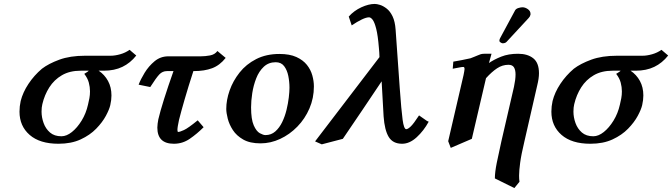

<svg xmlns="http://www.w3.org/2000/svg" viewBox="-20 -718 3413 975"><path d="M193 -369Q227 -395 281.5 -415Q336 -435 412 -435H542Q564 -435 590.5 -442.5Q617 -450 638 -465L672 -436Q642 -398 601.5 -378.5Q561 -359 507 -359H481Q511 -339 528.5 -307Q546 -275 546 -233Q546 -210 540 -184Q535 -162 517.5 -129.5Q500 -97 468.5 -64.5Q437 -32 389.5 -10Q342 12 277 12Q182 12 130.5 -33Q79 -78 79 -151Q79 -178 85 -205Q96 -249 124.5 -292Q153 -335 193 -369ZM292 -26Q318 -26 345 -47.5Q372 -69 394.5 -105.5Q417 -142 427 -187Q431 -203 434 -219.5Q437 -236 437 -254Q437 -276 431 -298.5Q425 -321 408 -343Q415 -347 423 -352.5Q431 -358 430 -359H390Q334 -359 294.5 -336Q255 -313 230.5 -274.5Q206 -236 195 -189Q193 -181 192 -171.5Q191 -162 191 -151Q191 -122 201.5 -93Q212 -64 234 -45Q256 -26 292 -26Z M835 -432H1000Q1022 -432 1046.5 -436.5Q1071 -441 1084 -459L1126 -424Q1096 -386 1057 -371.5Q1018 -357 965 -357H962Q936 -277 917.5 -213Q899 -149 889 -109Q885 -90 883 -78Q881 -66 881 -58Q881 -48 885 -48Q893 -48 914 -57.5Q935 -67 984 -107L1014 -72Q980 -38 943.5 -13Q907 12 863 12Q779 12 779 -70Q779 -80 780.5 -90.5Q782 -101 784 -112Q793 -151 813 -214.5Q833 -278 861 -357H828Q805 -357 789 -340Q773 -323 743 -276L684 -288Q694 -315 714.5 -348.5Q735 -382 765 -407Q795 -432 835 -432Z M1129 -165Q1129 -210 1146 -258.5Q1163 -307 1196.5 -349.5Q1230 -392 1281 -418Q1332 -444 1399 -444Q1451 -444 1485 -428.5Q1519 -413 1538.5 -388.5Q1558 -364 1566 -335Q1574 -306 1574 -279Q1574 -220 1551.5 -167.5Q1529 -115 1490 -75Q1451 -35 1402.5 -12.5Q1354 10 1303 10Q1249 10 1215 -9.5Q1181 -29 1162.5 -57.5Q1144 -86 1136.5 -115.5Q1129 -145 1129 -165ZM1255 -173Q1255 -112 1268.5 -81.5Q1282 -51 1299.5 -41.5Q1317 -32 1328 -32Q1357 -32 1378 -50.5Q1399 -69 1413 -98Q1427 -127 1435 -160Q1443 -193 1446.5 -223Q1450 -253 1450 -272Q1450 -303 1444 -332.5Q1438 -362 1423 -382Q1408 -402 1380 -402Q1344 -402 1319.5 -379Q1295 -356 1281 -320Q1267 -284 1261 -245Q1255 -206 1255 -173Z M2148 -104 2157 -100Q2132 -54 2096 -21Q2060 12 2022 12Q1975 12 1954 -22.5Q1933 -57 1928 -127L1918 -305Q1869 -232 1820 -159Q1771 -86 1721 -13L1614 15L1580 0L1907 -428Q1907 -439 1906 -451.5Q1905 -464 1904 -476Q1899 -538 1890.5 -571.5Q1882 -605 1872.5 -617.5Q1863 -630 1854 -630Q1840 -630 1817 -619Q1794 -608 1766 -589L1751 -634Q1778 -664 1815 -681Q1852 -698 1883 -698Q1894 -698 1910 -693Q1926 -688 1943.5 -674.5Q1961 -661 1973.5 -635Q1986 -609 1989 -567L2010 -270Q2018 -158 2024.5 -110Q2031 -62 2043 -62Q2051 -62 2065.5 -75.5Q2080 -89 2108 -132Z M2633 -681Q2647 -681 2660.5 -671.5Q2674 -662 2674 -648V-644Q2672 -634 2665 -627L2552 -505Q2548 -501 2542.5 -499.5Q2537 -498 2534 -498Q2529 -498 2522.5 -502Q2516 -506 2516 -511Q2516 -517 2519 -523L2596 -666Q2601 -674 2613 -677.5Q2625 -681 2633 -681ZM2476 -445 2463 -398Q2489 -416 2525.5 -430.5Q2562 -445 2611 -445Q2659 -445 2688 -422Q2717 -399 2717 -346Q2717 -320 2708 -284L2643 0Q2627 67 2621.5 108Q2616 149 2616 174Q2616 184 2616.5 191Q2617 198 2618 205L2592 237L2493 188Q2493 157 2502.5 109.5Q2512 62 2526 0L2590 -277Q2598 -314 2598 -340Q2598 -363 2590 -376Q2582 -389 2562 -389Q2531 -389 2504 -371Q2477 -353 2448 -321L2376 -13L2269 33L2256 -1L2334 -337Q2336 -348 2337.5 -355.5Q2339 -363 2339 -367Q2339 -378 2333 -378Q2326 -378 2316 -376Q2306 -374 2279 -369L2282 -405Q2296 -407 2323.5 -412.5Q2351 -418 2369 -422Q2377 -425 2387 -429Q2397 -433 2404 -436Q2413 -440 2420.5 -442.5Q2428 -445 2439 -445Z M2894 -369Q2928 -395 2982.5 -415Q3037 -435 3113 -435H3243Q3265 -435 3291.5 -442.5Q3318 -450 3339 -465L3373 -436Q3343 -398 3302.5 -378.5Q3262 -359 3208 -359H3182Q3212 -339 3229.5 -307Q3247 -275 3247 -233Q3247 -210 3241 -184Q3236 -162 3218.5 -129.5Q3201 -97 3169.5 -64.5Q3138 -32 3090.5 -10Q3043 12 2978 12Q2883 12 2831.5 -33Q2780 -78 2780 -151Q2780 -178 2786 -205Q2797 -249 2825.5 -292Q2854 -335 2894 -369ZM2993 -26Q3019 -26 3046 -47.5Q3073 -69 3095.5 -105.5Q3118 -142 3128 -187Q3132 -203 3135 -219.5Q3138 -236 3138 -254Q3138 -276 3132 -298.5Q3126 -321 3109 -343Q3116 -347 3124 -352.5Q3132 -358 3131 -359H3091Q3035 -359 2995.5 -336Q2956 -313 2931.5 -274.5Q2907 -236 2896 -189Q2894 -181 2893 -171.5Q2892 -162 2892 -151Q2892 -122 2902.5 -93Q2913 -64 2935 -45Q2957 -26 2993 -26Z"/></svg>

Font: Libertinus Serif Semibold Italic
Style: Regular
Weight: 600
Italic angle: -11.5°
Designer: Philipp H. Poll, Khaled Hosny
Foundry: Caleb Maclennan
Version: Version 7.051;RELEASE